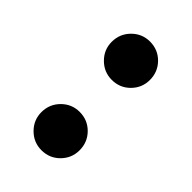

<svg xmlns="http://www.w3.org/2000/svg" viewBox="-152 -511 581 581"><g transform="rotate(45 138.0 -220.5)"><path d="M137.5 12Q104 12 80 -12Q56 -36 56 -69.5Q56 -104 80 -128Q104 -152 137.5 -152Q172 -152 195.8 -128Q219.5 -104 219.5 -69.5Q219.5 -36 195.8 -12Q172 12 137.5 12ZM137.5 -289Q104 -289 80 -313Q56 -337 56 -370.5Q56 -405 80 -429Q104 -453 137.5 -453Q172 -453 195.8 -429Q219.5 -405 219.5 -370.5Q219.5 -337 195.8 -313Q172 -289 137.5 -289Z"/></g></svg>

Font: League Spartan Thin SemiBold
Style: Regular
Weight: 600
Version: Version 2.002